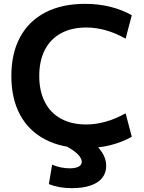

<svg xmlns="http://www.w3.org/2000/svg" viewBox="-20 -760 751 998"><path d="M422 10Q302 10 216 -34.5Q130 -79 84.5 -163Q39 -247 39 -365Q39 -483 84.5 -567Q130 -651 216 -695.5Q302 -740 422 -740Q559 -740 665 -681L633 -559Q530 -617 428 -617Q352 -617 297 -587Q242 -557 213 -500.5Q184 -444 184 -365Q184 -287 213 -230Q242 -173 297 -143Q352 -113 428 -113Q528 -113 633 -171L665 -49Q559 10 422 10ZM353 218Q286 218 234 197L251 96Q272 105 296 110Q320 115 343 115Q363 115 376.5 111Q390 107 397.5 99.5Q405 92 405 81Q405 63 384.5 42Q364 21 324 0L448 -33Q490 0 511 33Q532 66 532 102Q532 139 511 165Q490 191 450 204.5Q410 218 353 218Z"/></svg>

Font: M PLUS 2 Thin
Style: Bold
Weight: 700
Version: Version 1.001